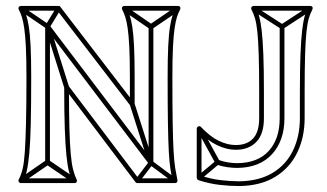

<svg xmlns="http://www.w3.org/2000/svg" viewBox="-20 -608 1101 646"><path d="M132 -62H148V-519Q148 -525 139 -522Q130 -519 134 -514L482 -55Q485 -51 490.5 -52.5Q496 -54 496 -60V-518H480V-60Q480 -54 489 -57.5Q498 -61 494 -65L146 -524Q143 -529 137.5 -527Q132 -525 132 -519ZM226 7 236 -7 145 -69Q143 -70 140 -70Q137 -70 135 -69L45 -7L55 7L145 -55Q147 -57 140.5 -57Q134 -57 135 -55ZM403 -587 393 -573 483 -511Q485 -510 488 -510Q491 -510 493 -511L584 -573L574 -587L483 -525Q482 -524 488.5 -524Q495 -524 493 -525ZM54 -587 46 -573 136 -512Q138 -511 141.5 -511.5Q145 -512 147 -515L184 -576L170 -584L133 -523Q132 -520 139.5 -522Q147 -524 144 -526ZM564 6 574 -6 493 -66Q490 -68 487 -67.5Q484 -67 482 -65L436 -5L448 5L494 -55Q496 -58 488.5 -57Q481 -56 483 -54ZM148 -520 132 -516 196 -313 212 -317ZM433 -259 417 -255 480 -58 496 -62ZM577 -2Q573 -21 569.5 -42.5Q566 -64 564 -99.5Q562 -135 561 -194.5Q560 -254 560 -349Q560 -411 562 -450.5Q564 -490 567.5 -513.5Q571 -537 575.5 -551Q580 -565 586 -576Q588 -581 586 -584.5Q584 -588 579 -588H398Q394 -588 391.5 -584.5Q389 -581 391 -576Q397 -565 401.5 -551Q406 -537 409.5 -513.5Q413 -490 415 -450.5Q417 -411 417 -349V-257L431 -262L183 -585Q182 -588 177 -588H50Q46 -588 43.5 -584.5Q41 -581 43 -576Q49 -565 53.5 -551Q58 -537 61.5 -513.5Q65 -490 67 -450.5Q69 -411 69 -349Q69 -255 67.5 -194.5Q66 -134 63.5 -97Q61 -60 56 -39.5Q51 -19 43 -4Q41 0 43.5 4Q46 8 50 8H231Q236 8 238 4Q240 0 238 -4Q231 -18 226 -37.5Q221 -57 218 -90Q215 -123 213.5 -177.5Q212 -232 212 -315L198 -310L436 5Q438 8 442 8H569Q573 8 575.5 5Q578 2 577 -2ZM561 2 569 -8H442L448 -5L210 -320Q207 -325 201.5 -323Q196 -321 196 -315Q196 -230 198 -174.5Q200 -119 203.5 -85Q207 -51 212 -31Q217 -11 224 4L231 -8H50L57 4Q65 -11 70 -32.5Q75 -54 78.5 -91.5Q82 -129 83.5 -191Q85 -253 85 -349Q85 -412 83 -453Q81 -494 77 -518.5Q73 -543 68 -557.5Q63 -572 57 -584L50 -572H177L171 -575L419 -252Q422 -248 427.5 -249.5Q433 -251 433 -257V-349Q433 -412 431 -453Q429 -494 425 -518.5Q421 -543 416 -557.5Q411 -572 405 -584L398 -572H579L572 -584Q566 -572 561 -557.5Q556 -543 552 -518.5Q548 -494 546 -453Q544 -412 544 -349Q544 -253 545 -193Q546 -133 548 -97Q550 -61 553.5 -39Q557 -17 561 2ZM715 -70 709 -54Q727 -48 745 -45.5Q763 -43 779 -43Q779 -43 779 -43Q779 -43 779 -43Q854 -44 895.5 -89.5Q937 -135 937 -210Q937 -210 937 -210Q937 -210 937 -210V-518H921V-210Q921 -210 921 -210Q921 -210 921 -210Q921 -141 884.5 -100.5Q848 -60 779 -59Q779 -59 779 -59Q779 -59 779 -59Q764 -59 748 -61.5Q732 -64 715 -70ZM837 -587 829 -573 925 -511Q927 -510 929.5 -510Q932 -510 933 -511L1028 -573L1020 -587L925 -525Q923 -524 929 -524Q935 -524 933 -525ZM645 -16 655 -4 717 -56Q719 -58 720 -61Q721 -64 719 -66L657 -179L643 -171L705 -58Q707 -56 708 -63Q709 -70 707 -68ZM826 -576Q833 -563 838 -546Q843 -529 846 -500Q849 -471 850.5 -422.5Q852 -374 852 -299V-210Q852 -164 831.5 -142Q811 -120 773 -120Q746 -120 716.5 -134Q687 -148 656 -181Q652 -185 647 -182.5Q642 -180 642 -175V-10Q642 -8 643.5 -5.5Q645 -3 647 -2Q684 10 719 14Q754 18 785 18Q857 17 906 -13Q955 -43 980 -94.5Q1005 -146 1005 -211V-299Q1005 -374 1006.5 -422.5Q1008 -471 1011 -500Q1014 -529 1019 -546Q1024 -563 1031 -576Q1033 -581 1031 -584.5Q1029 -588 1024 -588H833Q829 -588 826.5 -584.5Q824 -581 826 -576ZM840 -584 833 -572H1024L1017 -584Q1010 -571 1005 -553Q1000 -535 996.5 -505Q993 -475 991 -425.5Q989 -376 989 -299V-211Q989 -150 966 -102Q943 -54 897.5 -26.5Q852 1 785 2Q756 2 722 -2Q688 -6 653 -18L658 -10V-175L644 -169Q678 -135 710.5 -119.5Q743 -104 773 -104Q817 -104 842.5 -130.5Q868 -157 868 -210V-299Q868 -376 866 -425.5Q864 -475 860.5 -505Q857 -535 852 -553Q847 -571 840 -584Z"/></svg>

Font: Tilt Prism
Style: Regular
Weight: 400
Version: Version 1.000